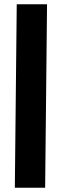

<svg xmlns="http://www.w3.org/2000/svg" viewBox="-20 -886 292 906"><path d="M193 0H50L59 -866H202Z"/></svg>

Font: Covid19
Style: Regular
Weight: 400
Designer: Peter Wiegel
Foundry: (c) CAT - Ing. Peter Wiegel.  for Rudolf Maass + Partner GmbH
Version: Version 001.000